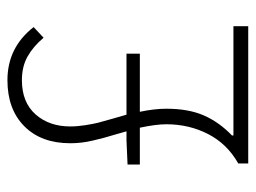

<svg xmlns="http://www.w3.org/2000/svg" viewBox="-106 -585 691 519"><g transform="rotate(-90 239.5 -325.5)"><path d="M54.2 -293V-326.2L120.1 -329.1H144Q142.1 -336.9 135.7 -358.2Q129.4 -379.4 126.5 -390.1Q123.5 -400.9 119.4 -418.5Q115.2 -436 113.5 -451.2Q111.8 -466.3 111.8 -481Q111.8 -559.6 157.7 -605.2Q203.6 -650.9 282.2 -650.9Q370.6 -650.9 425.8 -580.1L397 -553.2Q373.5 -581.1 346.4 -596.4Q319.3 -611.8 282.2 -611.8Q222.7 -611.8 189.9 -575Q157.2 -538.1 157.2 -481Q157.2 -462.4 160.6 -440.4Q164.1 -418.5 167.2 -406Q170.4 -393.6 178.5 -365.5Q186.5 -337.4 189 -329.1H354V-293H196.8Q205.1 -253.9 205.1 -221.2Q205.1 -161.6 187 -120.1Q168.9 -78.6 132.8 -43.9V-40H428.2V0H57.1V-26.9Q110.4 -57.1 136.7 -108.6Q163.1 -160.2 163.1 -221.2Q163.1 -249.5 153.8 -293Z"/></g></svg>

Font: Source Sans Pro Light
Style: Regular
Weight: 300
Designer: Paul D. Hunt
Foundry: Adobe Systems Incorporated
Version: Version 2.020;PS 2.0;hotconv 1.0.86;makeotf.lib2.5.63406